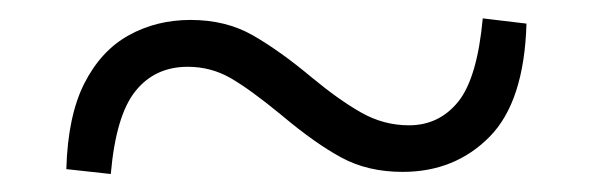

<svg xmlns="http://www.w3.org/2000/svg" viewBox="-20 -490 643 209"><path d="M319.1 -405.9Q348.9 -381.2 373.3 -367.4Q397.7 -353.6 425.2 -353.6Q457.9 -353.6 478.7 -379.2Q499.5 -404.9 505.5 -470L553.1 -464.3Q550.6 -379.2 512.9 -341.1Q475.2 -302.9 418.3 -302.9Q380.4 -302.9 351.8 -318.4Q323.2 -333.8 286.9 -364.3Q252.4 -392.7 231 -405Q209.6 -417.3 184.4 -417.3Q148.7 -417.3 127.5 -390.9Q106.2 -364.6 100.6 -300.6L52.2 -305.9Q53.8 -363.7 71.8 -399.2Q89.9 -434.8 120 -451.5Q150.2 -468.3 187.4 -468.3Q226 -468.3 255.3 -451.5Q284.5 -434.8 319.1 -405.9Z"/></svg>

Font: Source Han Serif JP VF
Style: Regular
Weight: 250
Designer: Ryoko NISHIZUKA 西塚涼子 (kana & ideographs); Frank Grießhammer (Latin, Greek & Cyrillic); Wenlong ZHANG 张文龙 (bopomofo); San
Foundry: Adobe
Version: Version 2.001;hotconv 1.1.0;makeotfexe 2.6.0